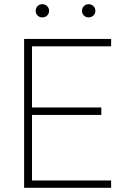

<svg xmlns="http://www.w3.org/2000/svg" viewBox="-20 -897 593 917"><path d="M182.1 -814Q168.5 -814 159.4 -823Q150.4 -832 150.4 -845.2Q150.4 -858.4 159.4 -867.7Q168.5 -877 182.1 -877Q196.3 -877 205.3 -867.7Q214.4 -858.4 214.4 -845.2Q214.4 -832 205.3 -823Q196.3 -814 182.1 -814ZM403.3 -814Q389.6 -814 380.6 -823Q371.6 -832 371.6 -845.2Q371.6 -858.4 380.6 -867.7Q389.6 -877 403.3 -877Q417 -877 426.3 -867.7Q435.5 -858.4 435.5 -845.2Q435.5 -832 426.3 -823Q417 -814 403.3 -814ZM510.7 -675.8H132.8V-383.8H463.9V-348.1H132.8V-35.2H510.7V0H95.2V-710.9H510.7Z"/></svg>

Font: Robert Sans ExtraLight
Style: Regular
Weight: 250
Designer: Christian Robertson (extended by Adam Twardoch)
Foundry: Google
Version: Version 12.135;April 2, 2019;FontCreator 11.5.0.2425 64-bit;